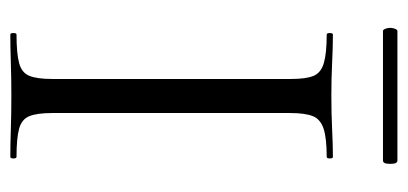

<svg xmlns="http://www.w3.org/2000/svg" viewBox="-229 -561 790 372"><g transform="rotate(90 166.0 -375.0)"><path d="M199 -81Q199 -52 205 -37Q211 -22 229.5 -17Q248 -12 284 -12Q287 -12 287 -6Q287 0 284 0Q260 0 230.5 -1Q201 -2 165 -2Q132 -2 101.5 -1Q71 0 47 0Q44 0 44 -6Q44 -12 47 -12Q83 -12 102 -17Q121 -22 127 -37Q133 -52 133 -81V-544Q133 -573 127 -587.5Q121 -602 102 -607.5Q83 -613 47 -613Q44 -613 44 -619Q44 -625 47 -625Q71 -625 101.5 -623.5Q132 -622 165 -622Q201 -622 231 -623.5Q261 -625 284 -625Q287 -625 287 -619Q287 -613 284 -613Q248 -613 229.5 -607Q211 -601 205 -586Q199 -571 199 -542ZM40 -722Q37 -722 35 -729Q33 -736 35 -743Q37 -750 40 -750H291Q296 -750 297 -743Q298 -736 297 -729Q296 -722 291 -722Z"/></g></svg>

Font: Cormorant Garamond Light
Style: Regular
Weight: 400
Version: Version 4.001